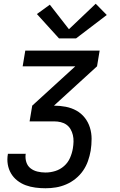

<svg xmlns="http://www.w3.org/2000/svg" viewBox="-20 -790 640 1025"><path d="M223 215Q196 215 169 211.5Q142 208 117.5 199Q93 190 72.5 174Q52 158 39 136Q26 114 21.5 87.5Q17 61 22 33Q22 33 22 32.5Q22 32 22 31H118Q118 32 117.5 32Q117 32 117 32Q114 55 120.5 75.5Q127 96 143 108.5Q159 121 180 126Q201 131 223 131Q249 131 275 123Q301 115 322 96.5Q343 78 354 52.5Q365 27 369 2Q372 -16 372.5 -34Q373 -52 369 -69Q365 -86 356.5 -100.5Q348 -115 334.5 -124.5Q321 -134 304 -138Q287 -142 269 -142H138L152 -226L382 -436H101L115 -520H512L498 -436L268 -226Q300 -226 331 -220Q362 -214 388 -199.5Q414 -185 432.5 -161.5Q451 -138 460 -109Q469 -80 469 -48.5Q469 -17 464 15Q459 43 449.5 70Q440 97 423.5 121Q407 145 383.5 164Q360 183 333 194.5Q306 206 278.5 210.5Q251 215 223 215ZM295 -585 177 -715 246 -765 348 -634 491 -770 550 -710 386 -585Z"/></svg>

Font: Iosevka SS04 Medium Extended
Style: Italic
Weight: 500
Width: 7
Italic angle: -9°
Monospace: yes
Designer: Belleve Invis
Foundry: Belleve Invis
Version: Version 19.0.0; ttfautohint (v1.8.4)